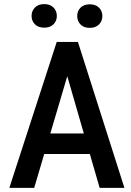

<svg xmlns="http://www.w3.org/2000/svg" viewBox="-20 -915 640 935"><path d="M417.5 -165H195.3L146.5 0H25.4L256.3 -710.9H359.4L585.9 0H465.3ZM225.1 -265.1H388.2L307.6 -543.9ZM133.8 -837.4Q133.8 -861.8 150.1 -878.4Q166.5 -895 195.3 -895Q224.1 -895 240.5 -878.4Q256.8 -861.8 256.8 -837.4Q256.8 -813 240.5 -796.6Q224.1 -780.3 195.3 -780.3Q166.5 -780.3 150.1 -796.6Q133.8 -813 133.8 -837.4ZM356 -836.9Q356 -861.3 372.1 -877.7Q388.2 -894 417 -894Q445.8 -894 462.2 -877.7Q478.5 -861.3 478.5 -836.9Q478.5 -812.5 462.2 -795.9Q445.8 -779.3 417 -779.3Q388.2 -779.3 372.1 -795.9Q356 -812.5 356 -836.9Z"/></svg>

Font: Roboto Mono
Style: Regular
Weight: 500
Designer: Google
Version: Version 2.000986; 2015; ttfautohint (v1.3)